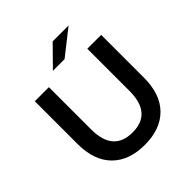

<svg xmlns="http://www.w3.org/2000/svg" viewBox="-232 -1069 1254 1254"><g transform="rotate(-45 394.5 -442.0)"><path d="M88 -305V-700H218V-310Q218 -104 396 -104Q573 -104 573 -310V-700H701V-305Q701 -153 620.5 -71.5Q540 10 395 10Q250 10 169 -71.5Q88 -153 88 -305ZM447 -894H594L420 -757H312Z"/></g></svg>

Font: APTA Sans SemiBold
Style: Bold
Weight: 600
Version: Version 7.200